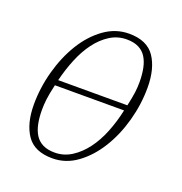

<svg xmlns="http://www.w3.org/2000/svg" viewBox="-102 -610 674 712"><g transform="rotate(20 234.5 -254.0)"><path d="M179 12Q108 12 77.5 -33Q47 -78 47 -153Q47 -219 65 -284.5Q83 -350 115 -402.5Q147 -455 192 -487.5Q237 -520 290 -520Q361 -520 391.5 -475Q422 -430 422 -355Q422 -289 404 -223.5Q386 -158 353.5 -105.5Q321 -53 276.5 -20.5Q232 12 179 12ZM289 -497Q253 -497 223 -478Q193 -459 169.5 -427.5Q146 -396 129 -354.5Q112 -313 101 -268H374Q382 -304 384.5 -324Q387 -344 387 -364Q387 -394 382 -418.5Q377 -443 366 -460.5Q355 -478 336 -487.5Q317 -497 289 -497ZM180 -11Q216 -11 246.5 -30.5Q277 -50 301 -82Q325 -114 342 -156.5Q359 -199 369 -246H96Q87 -207 84.5 -185.5Q82 -164 82 -144Q82 -114 87 -89.5Q92 -65 103 -47.5Q114 -30 133 -20.5Q152 -11 180 -11Z"/></g></svg>

Font: IBM Plex Serif ExtraLight
Style: Italic
Weight: 200
Italic angle: -14°
Designer: Mike Abbink, Paul van der Laan, Pieter van Rosmalen
Foundry: Bold Monday
Version: Version 2.5